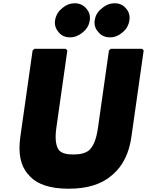

<svg xmlns="http://www.w3.org/2000/svg" viewBox="-20 -1130 897 1172"><path d="M645 -822 578 -350C568 -280 551 -238 523 -212C501 -195 469 -187 428 -187C388 -187 360 -193 341 -212C322 -236 314 -279 324 -350L391 -822L382 -832H190L179 -822L104 -294C90 -195 105 -120 150 -67L152 -66H153L157 -60C204 -5 286 22 399 22C512 22 600 -5 663 -60L671 -67C730 -119 768 -195 782 -294L857 -822L848 -832H656ZM605 -1082 597 -1075C575 -1057 562 -1033 558 -1006C554 -979 562 -955 578 -937L584 -930C600 -912 623 -902 651 -902C679 -902 704 -912 725 -930L733 -937C754 -955 766 -979 770 -1006C774 -1033 767 -1057 752 -1075L746 -1082C731 -1100 708 -1110 680 -1110C652 -1110 627 -1100 605 -1082ZM362 -1082 354 -1075C333 -1057 320 -1033 316 -1006C312 -979 320 -955 335 -937L341 -930C356 -912 379 -902 407 -902C435 -902 460 -912 482 -930L490 -937C512 -955 524 -979 528 -1006C532 -1033 525 -1057 509 -1075L503 -1082C487 -1100 464 -1110 436 -1110C408 -1110 383 -1100 362 -1082Z"/></svg>

Font: Hussar Woodtype
Style: UltraObl
Weight: 900
Foundry: Cannot Into Space Fonts
Version: Version 1.07